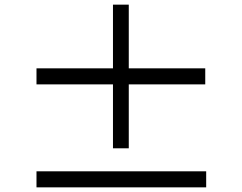

<svg xmlns="http://www.w3.org/2000/svg" viewBox="-20 -824 1040 826"><path d="M534 -461H863V-530H534V-804H466V-530H137V-461H466V-186H534ZM867 -18V-87H137V-18Z"/></svg>

Font: Spoqa Han Sans Neo
Style: Regular
Weight: 400
Designer: [Spoqa Han Sans Neo] Dong-huui Kim ___ Younghwa Kang ___ Yujin Lee ___ [Noto Sans] Ryoko NISHIZUKA ____ (kana & ideograp
Foundry: Spoqa (http://www.spoqa-han-sans.com)
Version: Version 1.100;hotconv 1.0.109;makeotfexe 2.5.65596